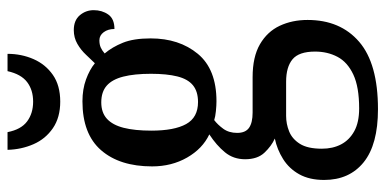

<svg xmlns="http://www.w3.org/2000/svg" viewBox="-277 -509 1024 510"><g transform="rotate(-90 235.0 -254.0)"><path d="M200 238Q106 238 59 200Q12 162 12 95Q12 56 27 29Q42 2 67.5 -14Q93 -30 122 -36Q102 -45 84.5 -63.5Q67 -82 67 -115Q67 -146 85.5 -168.5Q104 -191 133 -210Q95 -228 71.5 -269Q48 -310 48 -362Q48 -448 91 -497.5Q134 -547 221 -547Q253 -547 279 -537.5Q305 -528 322 -514Q332 -524 344.5 -537.5Q357 -551 373.5 -560.5Q390 -570 410 -570Q436 -570 449.5 -554Q463 -538 463 -517Q463 -495 451.5 -478.5Q440 -462 413 -462Q413 -479 404.5 -490.5Q396 -502 383 -502Q372 -502 364 -498.5Q356 -495 348 -488Q365 -468 376.5 -439.5Q388 -411 388 -366Q388 -290 347 -240.5Q306 -191 221 -191Q210 -191 195 -192.5Q180 -194 171 -197Q159 -188 148 -173Q137 -158 137 -136Q137 -114 150.5 -104.5Q164 -95 191 -95H285Q339 -95 372.5 -75.5Q406 -56 421.5 -23Q437 10 437 51Q437 138 379 188Q321 238 200 238ZM202 188Q259 188 292 172.5Q325 157 339 130.5Q353 104 353 71Q353 28 332.5 11Q312 -6 273 -6H182Q161 -6 141 2Q121 10 108 30.5Q95 51 95 89Q95 118 106.5 140Q118 162 141.5 175Q165 188 202 188ZM219 -240Q247 -240 263.5 -253.5Q280 -267 287 -295Q294 -323 294 -365Q294 -409 286.5 -438.5Q279 -468 262.5 -482.5Q246 -497 218 -497Q191 -497 174.5 -482Q158 -467 150.5 -437.5Q143 -408 143 -364Q143 -303 160.5 -271.5Q178 -240 219 -240ZM220 -606Q178 -606 149.5 -625.5Q121 -645 107 -677Q93 -709 92 -746H139Q146 -710 167.5 -694Q189 -678 220 -678Q251 -678 272 -694Q293 -710 301 -746H347Q347 -709 333 -677Q319 -645 291 -625.5Q263 -606 220 -606Z"/></g></svg>

Font: Noto Serif Khmer Condensed Medium
Style: Regular
Weight: 500
Width: 3
Designer: Danh Hong and the Monotype Design Team
Foundry: Monotype Imaging Inc.
Version: Version 2.004